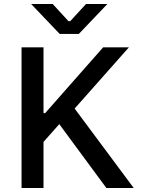

<svg xmlns="http://www.w3.org/2000/svg" viewBox="-20 -942 716 962"><path d="M198 0H88V-705H198V-375H206L497 -705H626L354 -398L650 0H513L277 -320L198 -231ZM279 -772 136 -922H244L323 -836H332L411 -922H518L375 -772Z"/></svg>

Font: Manrope Medium
Style: Medium
Weight: 500
Designer: Mikhail Sharanda
Foundry: Mikhail Sharanda
Version: Version 4.000;hotconv 1.0.109;makeotfexe 2.5.65596